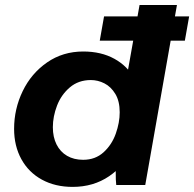

<svg xmlns="http://www.w3.org/2000/svg" viewBox="-20 -740 777 768"><path d="M447 -112 504.8 -407.6H482.6L538.2 -720H687.8L561 0H445Q442.6 -17.6 442.9 -54.1Q443.2 -90.6 447 -112ZM547 -304.6Q547 -220.8 513.2 -149.4Q479.4 -78 416.6 -35.2Q353.8 7.6 270.6 7.6Q200.8 7.6 147.7 -21.4Q94.6 -50.4 65.5 -103.2Q36.4 -156 36.4 -224.6Q36.4 -304.2 70.7 -375.3Q105 -446.4 168.2 -490.2Q231.4 -534 313 -534Q384.8 -534 437.8 -504.7Q490.8 -475.4 518.9 -423.1Q547 -370.8 547 -304.6ZM191.4 -231.2Q191.4 -191.6 206.2 -162.1Q221 -132.6 248.3 -116.7Q275.6 -100.8 312.6 -100.8Q361.2 -100.8 394.3 -130.9Q427.4 -161 443.1 -205.3Q458.8 -249.6 458.8 -290.8Q458.8 -335.6 441.3 -364.4Q423.8 -393.2 397.7 -406.5Q371.6 -419.8 343.4 -419.8Q293.8 -419.8 259.3 -390.4Q224.8 -361 208.1 -317.4Q191.4 -273.8 191.4 -231.2ZM736.6 -674.4 719.4 -577.2H379L396.2 -674.4Z"/></svg>

Font: Fixel Italic Variable 20240409 Display Thin
Style: Italic
Weight: 100
Italic angle: -10°
Designer: AlfaBravo + MacPaw
Foundry: Kyrylo Tkachov, Marchela Mozhyna, Serhii Makarenko, Maria Weinstein, Zakhar Kryvoshyya
Version: Version 1.211;Glyphs 3.2 (3225)